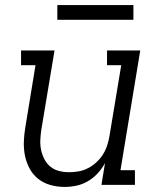

<svg xmlns="http://www.w3.org/2000/svg" viewBox="-20 -729 640 757"><path d="M235 8Q206 8 179 0.5Q152 -7 131 -23.5Q110 -40 97 -64Q84 -88 78.5 -115Q73 -142 74 -170.5Q75 -199 80 -228L120 -472H63V-530H195L143 -218Q140 -198 139 -177.5Q138 -157 142 -138Q146 -119 155 -101.5Q164 -84 178.5 -72Q193 -60 212.5 -55Q232 -50 252 -50Q252 -50 252.5 -50Q253 -50 253 -50Q272 -50 291 -53.5Q310 -57 328 -66.5Q346 -76 361 -90Q376 -104 386.5 -121Q397 -138 403 -157Q409 -176 412 -195L458 -472H402V-530H533L455 -58H512V0H380L394 -86Q382 -64 365 -45.5Q348 -27 326.5 -14.5Q305 -2 281.5 3Q258 8 235 8ZM206 -651V-709H506V-651Z"/></svg>

Font: Iosevka Slab LtExObl
Style: Regular
Weight: 300
Width: 7
Italic angle: -9°
Monospace: yes
Designer: Belleve Invis
Foundry: Belleve Invis
Version: Version 11.1.0; ttfautohint (v1.8.3)